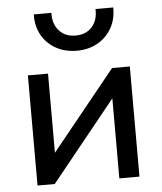

<svg xmlns="http://www.w3.org/2000/svg" viewBox="-53 -804 719 851"><g transform="rotate(-5 306.0 -378.5)"><path d="M79.5 0V-490H169V-138L454 -490H533V0H443.5V-356L156 0ZM306 -580Q252.5 -580 212 -603Q171.5 -626 149.5 -665.8Q127.5 -705.5 129 -757H207.5Q205.5 -708 232.5 -677.8Q259.5 -647.5 306 -647.5Q352.5 -647.5 379.2 -677.8Q406 -708 403.5 -757H482.5Q483.5 -706 461.2 -666Q439 -626 398.5 -603Q358 -580 306 -580Z"/></g></svg>

Font: Geologica Roman Light
Style: Regular
Weight: 300
Designer: Sindre Bremnes, Frode Helland
Foundry: Monokrom Skriftforlag AS
Version: Version 1.010;gftools[0.9.28]